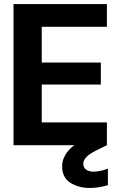

<svg xmlns="http://www.w3.org/2000/svg" viewBox="-20 -720 579 952"><path d="M47 0V-700H510V-587H187V-410H480V-301H187V-113H510V0ZM425 212Q369 212 328.5 186Q288 160 288 105Q288 64 319 27Q350 -10 434 -46L479 -65L510 0L459 25Q423 43 408 59Q393 75 393 92Q393 110 406.5 120.5Q420 131 443 131Q476 131 515 116V198Q496 204 473 208Q450 212 425 212Z"/></svg>

Font: Host Grotesk ExtraBold
Style: Regular
Weight: 800
Designer: Doğukan Karapınar
Foundry: Element Type
Version: Version 1.003; ttfautohint (v1.8.4.7-5d5b)